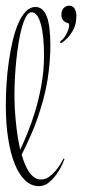

<svg xmlns="http://www.w3.org/2000/svg" viewBox="-26 -655 294 663"><path d="M196.8 -106Q195.8 -102.5 189.2 -87.6Q182.6 -72.8 171.1 -55.9Q159.7 -39.1 143.8 -25.6Q127.9 -12.2 107.9 -12.2Q82 -12.2 61 -32Q40 -51.8 25.1 -88.1Q10.3 -124.5 2.2 -176.3Q-5.9 -228 -5.9 -292Q-5.9 -327.1 -3.4 -366Q-1 -404.8 4.4 -442.4Q9.8 -480 17.8 -514.2Q25.9 -548.3 37.1 -574.2Q48.3 -600.1 63.2 -615.5Q78.1 -630.9 96.2 -630.9Q123 -630.9 135.5 -598.1Q147.9 -565.4 147.9 -497.1Q147.9 -457 142.1 -407.5Q136.2 -357.9 122.1 -306.2Q103.5 -240.7 83.3 -194.6Q63 -148.4 48.8 -121.1Q54.2 -102.1 60.8 -86.4Q67.4 -70.8 75.7 -59.3Q84 -47.9 93.8 -41.5Q103.5 -35.2 115.2 -35.2Q129.9 -35.2 142.6 -43.9Q155.3 -52.7 165.3 -64.5Q175.3 -76.2 182.6 -88.4Q189.9 -100.6 193.8 -107.9ZM23.9 -326.2Q23.9 -305.7 25.1 -282Q26.4 -258.3 28.8 -233.9Q31.2 -209.5 34.9 -185.1Q38.6 -160.6 43.9 -138.2Q54.2 -159.7 68.1 -193.4Q82 -227.1 95 -269.3Q107.9 -311.5 116.9 -360.8Q126 -410.2 126 -462.9Q126 -496.1 123.3 -523.7Q120.6 -551.3 115.2 -571Q109.9 -590.8 101.8 -601.8Q93.8 -612.8 83 -612.8Q72.8 -612.8 64.5 -598.4Q56.2 -584 49.6 -560.5Q43 -537.1 38.1 -506.8Q33.2 -476.6 30 -444.8Q26.9 -413.1 25.4 -382.1Q23.9 -351.1 23.9 -326.2ZM212.9 -635.3Q225.6 -635.3 231.7 -625Q237.8 -614.7 237.8 -600.6Q237.8 -593.3 236.6 -582.5Q235.4 -571.8 230.5 -559.6Q225.6 -547.4 215.8 -534.2Q206.1 -521 189 -508.3Q186 -505.9 184.3 -506.1Q182.6 -506.3 182.1 -507.8Q181.6 -509.3 182.1 -511.2Q182.6 -513.2 184.1 -514.2Q191.4 -518.6 197.8 -528.3Q204.1 -538.1 208.3 -548.1Q212.4 -558.1 212.9 -566.2Q213.4 -574.2 209 -575.2Q198.2 -577.6 192.1 -585Q186 -592.3 186 -603.5Q186 -619.1 193.8 -627.2Q201.7 -635.3 212.9 -635.3Z"/></svg>

Font: Stalemate
Style: Regular
Weight: 400
Designer: Astigmatic (AOETI)
Foundry: Astigmatic (AOETI)
Version: Version 001.000